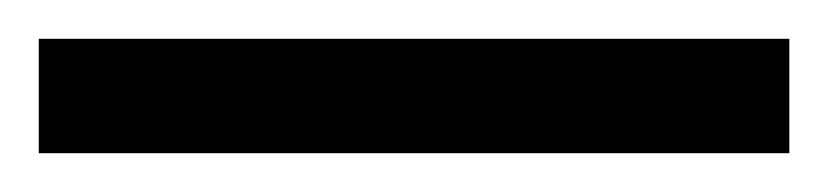

<svg xmlns="http://www.w3.org/2000/svg" viewBox="-25 -839 427 99"><path d="M-5 -760V-819H382V-760Z"/></svg>

Font: Noto Serif Tamil ExtraCondensed ExtraBold
Style: Italic
Weight: 800
Width: 2
Italic angle: -12°
Designer: Indian Type Foundry, Tom Grace, and the Monotype Design Team
Foundry: Monotype Imaging Inc.
Version: Version 2.003; ttfautohint (v1.8.4.7-5d5b)